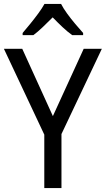

<svg xmlns="http://www.w3.org/2000/svg" viewBox="-20 -1057 542 984"><path d="M251 -462 409 -807H502L295 -370V-93H207V-367L0 -807H94ZM293 -1037Q304 -1015 324 -987.5Q344 -960 366 -934Q388 -908 406 -888V-877H350Q326 -894 300.5 -918Q275 -942 250 -968Q224 -942 199 -918Q174 -894 151 -877H96V-888Q114 -909 135.5 -935.5Q157 -962 176.5 -988.5Q196 -1015 208 -1037Z"/></svg>

Font: Noto Sans Kannada UI SemiCondensed
Style: Regular
Weight: 400
Width: 4
Designer: Jelle Bosma - Monotype Design Team
Foundry: Monotype Imaging Inc.
Version: Version 2.005; ttfautohint (v1.8.4.7-5d5b)